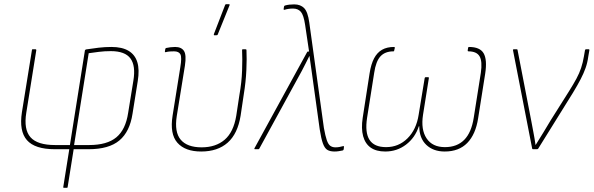

<svg xmlns="http://www.w3.org/2000/svg" viewBox="-20 -715 2844 920"><path d="M286 185Q283 185 283 182L312 0H243Q147 0 109 -43.5Q71 -87 85 -177L133 -475Q133 -479 136 -479H150Q154 -479 154 -475L106 -175Q93 -95 126 -57.5Q159 -20 244 -20H315L387 -474Q390 -478 391 -478Q423 -483 453 -486.5Q483 -490 514 -490Q565 -490 596 -471.5Q627 -453 638 -417Q649 -381 640 -326L615 -170Q602 -84 552 -42Q502 0 404 0H333L304 182Q304 185 300 185ZM335 -20H407Q493 -20 537.5 -57Q582 -94 594 -174L619 -328Q631 -400 605 -435Q579 -470 511 -470Q480 -470 453.5 -466.5Q427 -463 405 -460Z M944 11Q867 11 830 -31Q793 -73 807 -161L844 -393Q852 -440 844.5 -454.5Q837 -469 814 -469Q806 -469 795.5 -468.5Q785 -468 774 -465Q770 -464 770 -468L772 -480Q773 -483 773.5 -483.5Q774 -484 776 -485Q784 -487 796 -488.5Q808 -490 819 -490Q849 -490 861.5 -471Q874 -452 866 -400L827 -159Q815 -82 846 -45.5Q877 -9 946 -9Q1014 -9 1056.5 -45.5Q1099 -82 1112 -160L1127 -259Q1138 -320 1140 -377Q1142 -434 1140 -475Q1140 -479 1143 -479H1156Q1161 -479 1161 -475Q1163 -435 1160.5 -379Q1158 -323 1148 -262L1133 -161Q1119 -74 1071 -31.5Q1023 11 944 11ZM1007 -546Q1005 -546 1004.5 -547.5Q1004 -549 1005 -552L1059 -692Q1060 -694 1061.5 -694.5Q1063 -695 1065 -695H1077Q1079 -695 1080 -693.5Q1081 -692 1080 -690L1023 -549Q1022 -546 1016 -546Z M1583 11Q1562 11 1549 3.5Q1536 -4 1527.5 -27Q1519 -50 1512 -95L1473 -376Q1471 -394 1468 -411.5Q1465 -429 1463 -446H1462Q1453 -428 1444 -410Q1435 -392 1426 -375L1222 -2Q1221 0 1217 0H1201Q1198 0 1199 -4L1452 -466Q1453 -468 1456 -468H1461L1442 -596Q1435 -643 1421.5 -658.5Q1408 -674 1384 -674Q1373 -674 1362.5 -672.5Q1352 -671 1343 -668Q1339 -667 1339 -671L1341 -684Q1342 -688 1347 -689Q1365 -694 1390 -694Q1420 -694 1437.5 -676Q1455 -658 1462 -607L1532 -102Q1539 -63 1546 -43Q1553 -23 1563 -16Q1573 -9 1587 -9Q1597 -9 1605.5 -10.5Q1614 -12 1625 -15Q1629 -16 1628 -10L1627 0Q1626 5 1622 6Q1612 8 1602.5 9.5Q1593 11 1583 11Z M1826 11Q1783 11 1756.5 -7.5Q1730 -26 1720 -62.5Q1710 -99 1718 -151L1751 -364Q1758 -408 1772.5 -435.5Q1787 -463 1810.5 -476.5Q1834 -490 1868 -490Q1872 -490 1872 -486L1869 -474Q1869 -469 1866 -469Q1825 -469 1803 -445Q1781 -421 1773 -366L1739 -151Q1728 -80 1750.5 -45Q1773 -10 1830 -10Q1890 -10 1932.5 -52Q1975 -94 1986 -165L2015 -341Q2016 -345 2019 -345H2032Q2036 -345 2035 -341L2007 -165Q1996 -94 2024 -52Q2052 -10 2112 -10Q2170 -10 2204.5 -45Q2239 -80 2250 -151L2284 -366Q2292 -421 2278 -445Q2264 -469 2224 -469Q2221 -469 2221 -473L2223 -486Q2224 -490 2227 -490Q2280 -490 2297.5 -459.5Q2315 -429 2305 -363L2271 -148Q2259 -71 2219 -30Q2179 11 2111 11Q2056 11 2022.5 -21Q1989 -53 1989 -110H1987Q1969 -55 1925.5 -22Q1882 11 1826 11Z M2534 0Q2531 0 2530 -3L2438 -475Q2437 -479 2443 -479H2456Q2460 -479 2460 -475L2526 -134Q2531 -106 2536.5 -78Q2542 -50 2546 -21H2547Q2566 -51 2583.5 -80Q2601 -109 2619 -139L2706 -277Q2728 -312 2742 -338Q2756 -364 2764.5 -389.5Q2773 -415 2778 -445L2783 -474Q2784 -479 2789 -479H2800Q2805 -479 2804 -474L2799 -445Q2795 -415 2786 -389.5Q2777 -364 2762.5 -336Q2748 -308 2725 -270L2559 -3Q2557 0 2553 0Z"/></svg>

Font: Sofia Sans Semi Condensed Thin
Style: Italic
Weight: 250
Italic angle: -9°
Version: Version 4.100